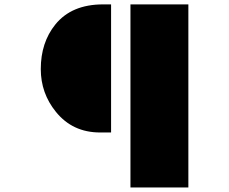

<svg xmlns="http://www.w3.org/2000/svg" viewBox="-20 -767 1040 871"><path d="M571.8 -747.1H834.5V83.5H571.8ZM434.1 -166Q309.1 -166 233.4 -259.8Q165 -344.2 165 -453.6Q165 -574.2 231 -655.8Q304.7 -747.1 447.8 -747.1H483.9V-166Z"/></svg>

Font: Plaster
Style: Regular
Weight: 400
Designer: Eben Sorkin
Foundry: Eben Sorkin
Version: Version 1.007